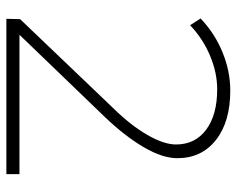

<svg xmlns="http://www.w3.org/2000/svg" viewBox="-90 -652 742 602"><g transform="rotate(90 281.0 -351.0)"><path d="M526 -41V0H39L40 -43L321 -337Q373 -390 403 -442Q433 -494 433 -532Q433 -592 386.5 -626.5Q340 -661 260 -661Q208 -661 154.5 -638.5Q101 -616 59 -576L38 -609Q84 -653 143.5 -677.5Q203 -702 264 -702Q362 -702 419 -657Q476 -612 476 -536Q476 -490 442 -431.5Q408 -373 349 -311L89 -41Z"/></g></svg>

Font: TypoPRO Montserrat Alternates
Style: Regular
Weight: 275
Designer: Julieta Ulanovsky
Foundry: Julieta Ulanovsky
Version: Version 6.001